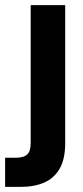

<svg xmlns="http://www.w3.org/2000/svg" viewBox="-54 -516 324 751"><path d="M-34 215V101H7Q39 101 52.5 88Q66 75 66 45V-496H201V44Q201 106 179.5 143.5Q158 181 119 198Q80 215 27 215Z"/></svg>

Font: DM Sans 28pt
Style: Bold
Weight: 700
Version: Version 4.004;gftools[0.9.30]